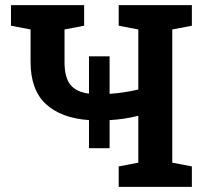

<svg xmlns="http://www.w3.org/2000/svg" viewBox="-20 -731 796 751"><path d="M328.1 -151.4V-261.2Q218.3 -269 158.9 -324.5Q99.6 -379.9 99.6 -488.8V-615.7L22.9 -630.4V-710.9H309.1V-630.4L232.4 -615.7V-488.8Q232.4 -427.7 255.4 -399.4Q278.3 -371.1 328.1 -364.7V-510.7H408.7V-363.8Q468.3 -368.2 521 -380.9V-615.7L444.3 -630.4V-710.9H730.5V-630.4L653.8 -615.7V-94.7L730.5 -80.1V0H444.3V-80.1L521 -94.7V-278.3Q466.8 -264.2 408.7 -261.2V-151.4Z"/></svg>

Font: Roboto Slab SemiBold
Style: Regular
Weight: 600
Designer: Google
Version: Version 2.001; ttfautohint (v1.8.3)